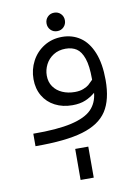

<svg xmlns="http://www.w3.org/2000/svg" viewBox="-106 -832 812 1143"><g transform="rotate(-10 300.0 -260.0)"><path d="M455 -252.5Q427.5 -229.5 395 -215.8Q362.5 -202 316 -202Q257.5 -202 211.5 -225.8Q165.5 -249.5 139.8 -293.2Q114 -337 114 -394.5Q114 -453 140.5 -503.2Q167 -553.5 215.2 -583.5Q263.5 -613.5 324.5 -613.5Q386.5 -613.5 434 -581.2Q481.5 -549 508.8 -482Q536 -415 536 -315.5Q536 -197 491.5 -128.8Q447 -60.5 343.5 -29.8Q240 1 56.5 0V-75.5Q202 -74.5 287.5 -94.2Q373 -114 411 -152.8Q449 -191.5 455 -252.5ZM344 -277Q374.5 -277 396.2 -285.8Q418 -294.5 428.5 -303.5Q439 -312.5 457 -331V-337.5Q457 -415.5 441.5 -460.2Q426 -505 399 -522.8Q372 -540.5 333 -540.5Q290.5 -540.5 259.2 -520.5Q228 -500.5 211.8 -468.8Q195.5 -437 195.5 -401.5Q195.5 -363 215.2 -334.8Q235 -306.5 268.8 -291.8Q302.5 -277 344 -277ZM303.5 -763.5Q327.5 -763.5 343.2 -747.5Q359 -731.5 359 -708Q359 -684.5 343.2 -668.2Q327.5 -652 303.5 -652Q279.5 -652 263.8 -668.2Q248 -684.5 248 -708Q248 -731.5 263.8 -747.5Q279.5 -763.5 303.5 -763.5ZM286.5 57H365.5V244.5H286Z"/></g></svg>

Font: JuliaMono Italic
Style: Regular
Weight: 400
Italic angle: -9°
Monospace: yes
Designer: cormullion
Foundry: corm
Version: Version 0.049; ttfautohint (v1.8.4)